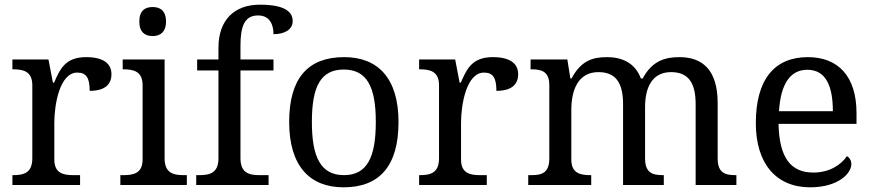

<svg xmlns="http://www.w3.org/2000/svg" viewBox="-20 -790 3728 820"><path d="M33 0H322V-42H294C250 -42 212 -50 212 -109V-266C212 -343 235 -480 310 -480C349 -480 363 -457 363 -402C430 -402 456 -431 456 -473C456 -519 421 -546 348 -546C260 -546 237 -497 211 -437H206L187 -536H33V-494H36C80 -494 118 -485 118 -426V-114C118 -51 81 -42 36 -42H33Z M632 -636C663 -636 689 -652 689 -698C689 -745 663 -760 632 -760C600 -760 575 -745 575 -698C575 -652 600 -636 632 -636ZM494 0H778V-42H765C720 -42 683 -51 683 -114V-536H504V-494H507C551 -494 589 -485 589 -426V-109C589 -50 551 -42 507 -42H494Z M818 0H1127V-42H1089C1044 -42 1007 -51 1007 -114V-489H1148V-536H1007V-595C1007 -679 1025 -724 1082 -724C1133 -724 1148 -684 1148 -644C1196 -644 1230 -664 1230 -700C1230 -741 1194 -770 1090 -770C981 -770 913 -705 913 -586V-536H822V-489H913V-114C913 -51 876 -42 831 -42H818Z M1447 10C1601 10 1682 -81 1682 -269C1682 -456 1594 -546 1450 -546C1295 -546 1215 -456 1215 -269C1215 -81 1303 10 1447 10ZM1449 -42C1349 -42 1312 -120 1312 -269C1312 -418 1348 -493 1448 -493C1548 -493 1585 -418 1585 -269C1585 -120 1549 -42 1449 -42Z M1770 0H2059V-42H2031C1987 -42 1949 -50 1949 -109V-266C1949 -343 1972 -480 2047 -480C2086 -480 2100 -457 2100 -402C2167 -402 2193 -431 2193 -473C2193 -519 2158 -546 2085 -546C1997 -546 1974 -497 1948 -437H1943L1924 -536H1770V-494H1773C1817 -494 1855 -485 1855 -426V-114C1855 -51 1818 -42 1773 -42H1770Z M2236 0H2505V-42H2502C2458 -42 2420 -50 2420 -109V-320C2420 -406 2449 -482 2536 -482C2613 -482 2641 -432 2641 -345V0H2815V-42H2812C2767 -42 2735 -51 2735 -114V-333C2735 -413 2763 -482 2846 -482C2923 -482 2951 -432 2951 -345V0H3125V-42H3122C3077 -42 3045 -51 3045 -114V-350C3045 -487 2984 -546 2882 -546C2820 -546 2765 -530 2725 -455H2717C2692 -522 2636 -546 2572 -546C2510 -546 2461 -530 2421 -455H2416L2403 -536H2246V-494H2249C2293 -494 2326 -485 2326 -426V-114C2326 -51 2294 -42 2249 -42H2236Z M3440 10C3559 10 3616 -49 3616 -89C3616 -106 3606 -119 3597 -123C3573 -87 3523 -53 3454 -53C3358 -53 3308 -115 3305 -261H3638V-307C3638 -465 3559 -546 3430 -546C3288 -546 3208 -451 3208 -264C3208 -91 3295 10 3440 10ZM3537 -315H3307C3314 -430 3354 -492 3428 -492C3508 -492 3537 -421 3537 -315Z"/></svg>

Font: Noto Nastaliq Urdu
Style: Regular
Weight: 400
Designer: Monotype Design Team (Patrick Giasson: type design, Kamal Mansour: OpenType code, Glenda Bellarosa). Updated by Simon Co
Foundry: Monotype Imaging Inc., Simon Cozens
Version: Version 3.009